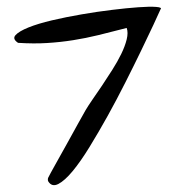

<svg xmlns="http://www.w3.org/2000/svg" viewBox="-20 -557 509 566"><path d="M122.1 -22.5Q121.1 -24.4 121.1 -27.8Q121.1 -31.2 122.1 -33.2Q127.9 -44.9 143.6 -72.8Q159.2 -100.6 176.8 -132.3Q194.3 -164.1 210 -192.4Q225.6 -220.7 232.4 -232.4Q239.3 -244.1 252.4 -263.2Q265.6 -282.2 280.8 -304.7Q295.9 -327.1 311 -351.1Q326.2 -375 337.4 -397.9Q348.6 -420.9 353.5 -440.9Q358.4 -460.9 353.5 -474.6Q308.6 -462.9 270.5 -453.6Q232.4 -444.3 195.3 -438.5Q158.2 -432.6 119.1 -430.2Q80.1 -427.7 33.2 -430.7Q15.6 -442.4 25.9 -453.6Q36.1 -464.8 64 -476.1Q91.8 -487.3 133.3 -497.1Q174.8 -506.8 220.2 -514.6Q265.6 -522.5 309.6 -527.8Q353.5 -533.2 387.7 -535.6Q421.9 -538.1 440.4 -536.6Q459 -535.2 453.1 -529.3Q447.3 -515.6 432.1 -483.4Q417 -451.2 396 -407.7Q375 -364.3 349.6 -314Q324.2 -263.7 297.4 -215.3Q270.5 -167 244.1 -124Q217.8 -81.1 194.3 -52.7Q170.9 -24.4 151.9 -14.6Q132.8 -4.9 122.1 -22.5Z"/></svg>

Font: Nothing You Could Do
Style: Regular
Weight: 400
Version: Version 1.005